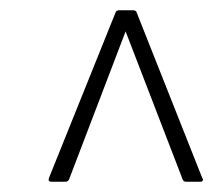

<svg xmlns="http://www.w3.org/2000/svg" viewBox="-20 -703 415 373"><path d="M79 -350Q73 -350 75 -357L205 -680Q207 -683 211 -683H239Q243 -683 245 -680L373 -357Q375 -355 374 -352.5Q373 -350 370 -350H341Q337 -350 335 -354L224 -642L114 -354Q112 -350 107 -350Z"/></svg>

Font: Sofia Sans Condensed ExtraLight
Style: Italic
Weight: 250
Italic angle: -9°
Version: Version 4.100